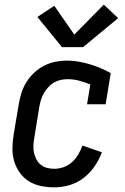

<svg xmlns="http://www.w3.org/2000/svg" viewBox="-20 -799 540 827"><path d="M214 8Q184 8 155.5 2Q127 -4 104 -18.5Q81 -33 65 -55.5Q49 -78 41 -105Q33 -132 33.5 -161.5Q34 -191 39 -221L61 -351Q65 -375 72.5 -399Q80 -423 94 -445.5Q108 -468 128 -486.5Q148 -505 171 -516.5Q194 -528 219 -533Q244 -538 269 -538Q294 -538 319 -533.5Q344 -529 367.5 -522Q391 -515 413.5 -505.5Q436 -496 457 -484L435 -350H355L369 -435Q346 -445 321 -451.5Q296 -458 270 -458Q256 -458 240.5 -454.5Q225 -451 211.5 -443Q198 -435 187 -422.5Q176 -410 168 -396Q160 -382 156 -367.5Q152 -353 149 -337L128 -207Q125 -191 124 -174.5Q123 -158 126 -143Q129 -128 136 -114Q143 -100 155 -90Q167 -80 182 -76Q197 -72 214 -72Q234 -72 254 -79Q274 -86 290 -100.5Q306 -115 317 -133.5Q328 -152 335 -172L419 -143Q407 -111 387 -82Q367 -53 339.5 -32Q312 -11 279 -1.5Q246 8 214 8ZM247 -596 141 -726 214 -774 300 -650 427 -779 489 -721 338 -596Z"/></svg>

Font: Iosevka Slab Medium
Style: Italic
Weight: 500
Italic angle: -9°
Monospace: yes
Designer: Belleve Invis
Foundry: Belleve Invis
Version: Version 11.1.0; ttfautohint (v1.8.3)